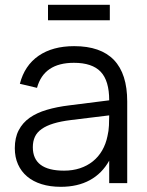

<svg xmlns="http://www.w3.org/2000/svg" viewBox="-20 -742 596 778"><path d="M174.5 -722.5H425V-660H174.5ZM280.5 -555Q495.5 -555 495.5 -330.5V0H422.5V-91Q393.5 -39 344 -12Q294.5 15 226.5 15Q183 15 148.5 4.2Q114 -6.5 90 -26.8Q66 -47 53 -76Q40 -105 40 -141.5Q40 -184 55.8 -214.2Q71.5 -244.5 100.2 -264.8Q129 -285 169.8 -297Q210.5 -309 260 -315L422.5 -335.5Q422.5 -415 388 -451.2Q353.5 -487.5 279.5 -487.5Q157.5 -487.5 130 -386L60.5 -402.5Q79.5 -476.5 136.2 -515.8Q193 -555 280.5 -555ZM267 -255.5Q226 -250.5 196.8 -241.5Q167.5 -232.5 148.8 -219.2Q130 -206 121.5 -187.8Q113 -169.5 113 -145.5Q113 -50.5 239.5 -50.5Q274.5 -50.5 304 -60.2Q333.5 -70 356.2 -88.2Q379 -106.5 394 -132.5Q409 -158.5 415.5 -190.5Q420.5 -211 421.5 -233.8Q422.5 -256.5 422.5 -274.5Z"/></svg>

Font: Vela Sans
Style: Regular
Weight: 400
Designer: Principal design: Mikhail Sharanda - project Manrope.
Design modification: Ravid Balaliev
Foundry: Mikhail Sharanda
Version: Version 1.001